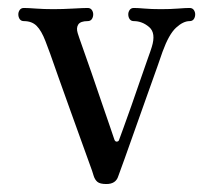

<svg xmlns="http://www.w3.org/2000/svg" viewBox="-20 -450 523 482"><path d="M247 12Q231 12 224.5 6.5Q218 1 215 -9Q213 -17 203.5 -42.5Q194 -68 181.5 -103.5Q169 -139 154.5 -178.5Q140 -218 127.5 -254Q115 -290 106 -315Q97 -340 94 -347Q84 -373 72 -385Q60 -397 40 -397Q33 -397 29.5 -402Q26 -407 26 -414Q26 -420 29.5 -425Q33 -430 40 -430Q50 -430 70 -428.5Q90 -427 114 -427Q137 -427 163.5 -428.5Q190 -430 200 -430Q207 -430 210.5 -425Q214 -420 214 -414Q214 -407 210.5 -402Q207 -397 200 -397Q182 -397 176.5 -388.5Q171 -380 175 -367Q177 -360 187 -332Q197 -304 210 -266.5Q223 -229 235.5 -192Q248 -155 257 -129.5Q266 -104 267 -100Q269 -94 273.5 -94.5Q278 -95 279 -99Q282 -107 290.5 -130.5Q299 -154 310 -185Q321 -216 331.5 -247Q342 -278 350.5 -301.5Q359 -325 361 -332Q372 -367 354.5 -382Q337 -397 316 -397Q309 -397 305.5 -402Q302 -407 302 -414Q302 -420 305.5 -425Q309 -430 316 -430Q326 -430 343 -428.5Q360 -427 384 -427Q408 -427 427 -428.5Q446 -430 456 -430Q463 -430 466.5 -425Q470 -420 470 -414Q470 -407 466.5 -402Q463 -397 456 -397Q440 -397 422 -380.5Q404 -364 388 -320Q386 -314 375.5 -284Q365 -254 350 -212.5Q335 -171 320 -128Q305 -85 293 -52Q281 -19 277 -8Q271 12 247 12Z"/></svg>

Font: TsukuhouMincho
Style: Regular
Weight: 400
Designer: Iose
Foundry: Typographish
Version: Version 1.001; ttfautohint (v1.8.3)